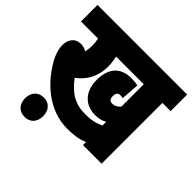

<svg xmlns="http://www.w3.org/2000/svg" viewBox="-186 -796 1092 1092"><g transform="rotate(45 360.5 -250.0)"><path d="M655 -489H721V-622H0V-489H137C141 -473 143 -455 143 -437C143 -419 141 -402 137 -385C124 -394 109 -399 92 -399C42 -399 20 -362 20 -319C20 -285 33 -246 59 -204C117 -109 224 -2 378 -2C427 -2 467 -8 505 -24V0H655ZM456 -284C440 -284 428 -292 428 -317C428 -338 435 -351 456 -351C462 -351 469 -350 476 -348L484 -458C471 -462 448 -464 432 -464C340 -464 298 -406 298 -318C298 -217 358 -169 434 -169C462 -169 485 -175 505 -187V-157C465 -138 434 -133 390 -133C307 -133 255 -166 201 -237C255 -276 291 -335 291 -416C291 -445 287 -469 282 -489H505V-309C488 -290 473 -284 456 -284ZM84 44C84 90 111 122 157 122C202 122 229 90 229 44C229 -1 202 -34 157 -34C111 -34 84 -1 84 44Z"/></g></svg>

Font: Noto Sans ExtraCondensed Black
Style: Italic
Weight: 900
Width: 2
Italic angle: -12°
Designer: Monotype Design Team
Foundry: Monotype Imaging Inc.
Version: Version 2.013